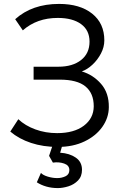

<svg xmlns="http://www.w3.org/2000/svg" viewBox="-20 -735 636 980"><path d="M275 15Q200.5 15 138.5 -5.5Q76.5 -26 32.5 -63.5L73.5 -126.5Q108.5 -93.5 160.5 -74.5Q212.5 -55.5 271.5 -55.5Q357.5 -55.5 407.8 -93.2Q458 -131 458.5 -192.5Q458.5 -259 416.2 -293.8Q374 -328.5 285 -328.5H151.5V-394.5H278.5Q350.5 -394.5 393.8 -428.5Q437 -462.5 437 -522.5Q437 -580.5 393.8 -612Q350.5 -643.5 275 -643.5Q168 -643.5 96.5 -580L57.5 -637Q144 -715 281.5 -715Q388 -715 450.2 -665.5Q512.5 -616 512.5 -529Q512.5 -494.5 495.2 -461.8Q478 -429 451.5 -404.5Q425 -380 397.5 -370.5Q456 -353 496.2 -306.5Q536.5 -260 535.5 -187.5Q535 -133.5 502.2 -87.2Q469.5 -41 411 -13Q352.5 15 275 15ZM275 225Q243.5 225 216.5 217.2Q189.5 209.5 168 195.5L189 147.5Q199 159 223.8 166.5Q248.5 174 272.5 174Q294.5 174 314.2 164.8Q334 155.5 334 133Q334 109 307.5 99.8Q281 90.5 250 95L230.5 60.5L257.5 -20H306L287 44.5Q335 47.5 366.8 69.5Q398.5 91.5 398.5 131.5Q398.5 165.5 378.2 186.2Q358 207 329.2 216Q300.5 225 275 225Z"/></svg>

Font: Geologica ExtraLight
Style: Regular
Weight: 200
Designer: Sindre Bremnes, Frode Helland
Foundry: Monokrom Skriftforlag AS
Version: Version 1.010; ttfautohint (v1.8.4.7-5d5b);gftools[0.9.28]